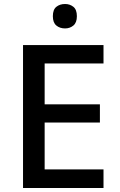

<svg xmlns="http://www.w3.org/2000/svg" viewBox="-20 -1032 597 959"><path d="M497 -93H95V-807H497V-715H203V-511H479V-420H203V-186H497ZM305 -1012Q329 -1012 346.5 -998Q364 -984 364 -951Q364 -919 346.5 -904.5Q329 -890 305 -890Q279 -890 261.5 -904.5Q244 -919 244 -951Q244 -984 261.5 -998Q279 -1012 305 -1012Z"/></svg>

Font: Noto Sans Telugu UI Medium
Style: Regular
Weight: 500
Designer: Jelle Bosma - Monotype Design Team
Foundry: Monotype Imaging Inc.
Version: Version 2.005; ttfautohint (v1.8.4.7-5d5b)